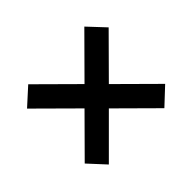

<svg xmlns="http://www.w3.org/2000/svg" viewBox="-104 -625 692 692"><g transform="rotate(45 242.0 -278.5)"><path d="M385 -78 244 -218 98 -71 39 -136 182 -280 35 -426 99 -486 244 -342 387 -486 447 -422 306 -280 449 -137Z"/></g></svg>

Font: Easer Grotesk
Style: Regular
Weight: 400
Designer: Boardeaser, Bonnie Shaver-Troup, Thomas Jockin
Foundry: Lexend
Version: Version 1.008;Glyphs 3.1.2 (3151)